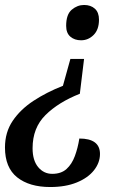

<svg xmlns="http://www.w3.org/2000/svg" viewBox="-52 -560 541 772"><path d="M286 -323 269 -183Q183 -149 131 -97.5Q79 -46 79 36Q79 85 101.5 112Q124 139 158 139Q194 139 215.5 119.5Q237 100 249 67.5Q261 35 267 -3Q350 -3 350 59Q350 94 326 124.5Q302 155 257 173.5Q212 192 150 192Q66 192 17 153Q-32 114 -32 33Q-32 -28 -1 -74Q30 -120 82.5 -154.5Q135 -189 201 -215L231 -323ZM286 -540Q313 -540 329.5 -525Q346 -510 346 -481Q346 -441 324.5 -419.5Q303 -398 274 -398Q248 -398 231 -412.5Q214 -427 214 -456Q214 -502 236.5 -521Q259 -540 286 -540Z"/></svg>

Font: Noto Serif Tamil SemiCondensed Medium
Style: Italic
Weight: 500
Width: 4
Italic angle: -12°
Designer: Indian Type Foundry, Tom Grace, and the Monotype Design Team
Foundry: Monotype Imaging Inc.
Version: Version 2.003; ttfautohint (v1.8.4.7-5d5b)